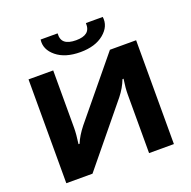

<svg xmlns="http://www.w3.org/2000/svg" viewBox="-152 -1049 1194 1199"><g transform="rotate(-20 444.5 -449.0)"><path d="M544 -898H656Q665 -834 607.5 -786.5Q550 -739 451 -739Q350 -739 292 -786.5Q234 -834 243 -898H356Q353 -856 377 -837Q401 -818 451 -818Q499 -818 522.5 -837Q546 -856 544 -898ZM802 0H637V-390Q637 -432 646 -491H639Q619 -439 582 -392L261 0H87V-690H251V-308Q251 -268 242 -203H249Q268 -250 309 -302L628 -690H802Z"/></g></svg>

Font: Exo 2 Expanded
Style: Bold
Weight: 700
Width: 7
Designer: Natanael Gama
Version: Version 1.001;PS 001.001;hotconv 1.0.70;makeotf.lib2.5.58329